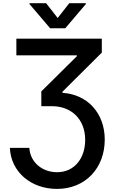

<svg xmlns="http://www.w3.org/2000/svg" viewBox="-20 -970 724 1205"><path d="M164.1 -41.9H41.9C48.7 109.4 174.4 215.6 337.7 215.6C515.3 215.6 637.4 85.6 637.4 -94.1C637.4 -259.6 529.1 -377.5 372.2 -387.4V-394.5L619 -639.9V-727.3H82.7V-622.9H462.4V-617.2L239.3 -396.3V-303.6H305.8C427.9 -303.6 514.6 -221.9 514.6 -92C514.6 23.4 447.1 110.8 338.1 110.8C245.4 110.8 169.7 49 164.1 -41.9ZM165.1 -944.6 294.7 -792.6H389.6L518.8 -944.6V-949.9H414.8L342 -856.9L269.5 -949.9H165.1Z"/></svg>

Font: Magic Ui Pro Semi Bold
Style: Regular
Weight: 600
Designer: Stefan Endress, Andreas Faust
Version: Version 1.000;FEAKit 1.0